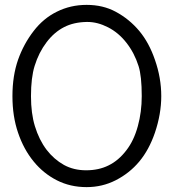

<svg xmlns="http://www.w3.org/2000/svg" viewBox="-20 -757 713 787"><path d="M641 -363Q641 -290 615 -213Q591 -143 551 -95Q511 -47 454 -18Q399 10 335 10Q268 10 213 -18Q158 -46 118 -95Q77 -145 54 -213Q31 -280 31 -363Q31 -446 54 -512Q77 -577 118 -630Q158 -682 213 -709Q269 -737 335 -737Q402 -737 454 -709Q510 -679 551 -630Q591 -582 615 -512Q641 -438 641 -363ZM561 -363Q561 -445 548 -486Q531 -540 498 -582Q466 -623 423 -645Q380 -667 339 -667Q337 -667 335 -667Q282 -666 243 -646Q202 -625 171 -584Q139 -542 122 -487Q107 -439 107 -363Q107 -292 123 -240Q140 -184 171 -143Q201 -104 242 -81Q282 -59 333 -59Q385 -59 425 -79Q466 -99 498 -141Q529 -181 545 -240Q561 -298 561 -363Z"/></svg>

Font: Oxford Sans
Style: Regular
Weight: 400
Designer: Matt McInerney, Pablo Impallari, Rodrigo Fuenzalida
Foundry: Matt McInerney, Pablo Impallari, Rodrigo Fuenzalida
Version: Version 3.000g; ttfautohint (v1.5) -l 8 -r 28 -G 28 -x 14 -D